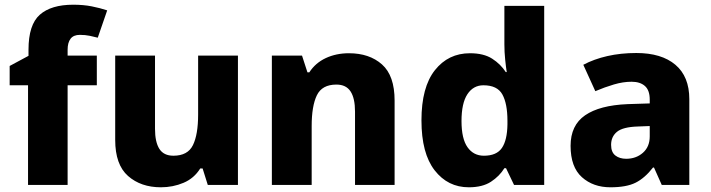

<svg xmlns="http://www.w3.org/2000/svg" viewBox="-20 -785 3016 815"><path d="M391 -423H267V0H99V-423H21V-505L101 -548V-574Q101 -680 149 -722.5Q197 -765 291 -765Q334 -765 369.5 -758Q405 -751 435 -741L395 -625Q380 -629 361 -633Q342 -637 319 -637Q292 -637 279.5 -620.5Q267 -604 267 -574V-549H391Z M990 -549V0H862L840 -70H830Q804 -28 759 -9Q714 10 663 10Q578 10 523.5 -38Q469 -86 469 -191V-549H638V-238Q638 -182 656.5 -153Q675 -124 716 -124Q777 -124 799 -169Q821 -214 821 -299V-549Z M1461 -559Q1548 -559 1601.5 -511.5Q1655 -464 1655 -358V0H1487V-311Q1487 -368 1468 -397Q1449 -426 1408 -426Q1347 -426 1325 -380.5Q1303 -335 1303 -250V0H1134V-549H1262L1285 -478H1293Q1319 -518 1363 -538.5Q1407 -559 1461 -559Z M1970 10Q1881 10 1825 -62Q1769 -134 1769 -274Q1769 -415 1826 -487Q1883 -559 1975 -559Q2033 -559 2069 -536Q2105 -513 2127 -479H2131Q2128 -497 2124.5 -530.5Q2121 -564 2121 -597V-760H2290V0H2162L2128 -71H2121Q2100 -37 2064 -13.5Q2028 10 1970 10ZM2034 -124Q2088 -124 2110.5 -157Q2133 -190 2134 -257V-272Q2134 -345 2112.5 -384Q2091 -423 2032 -423Q1989 -423 1964 -385Q1939 -347 1939 -271Q1939 -196 1964.5 -160Q1990 -124 2034 -124Z M2681 -560Q2788 -560 2847 -510Q2906 -460 2906 -364V0H2789L2756 -74H2752Q2717 -29 2678 -9.5Q2639 10 2571 10Q2498 10 2450 -33Q2402 -76 2402 -166Q2402 -253 2463.5 -295.5Q2525 -338 2644 -343L2738 -346V-362Q2738 -402 2717.5 -420Q2697 -438 2661 -438Q2625 -438 2586 -426.5Q2547 -415 2507 -398L2456 -510Q2501 -534 2558 -547Q2615 -560 2681 -560ZM2687 -248Q2624 -246 2599 -225.5Q2574 -205 2574 -170Q2574 -139 2592 -125Q2610 -111 2638 -111Q2680 -111 2709 -136.5Q2738 -162 2738 -206V-250Z"/></svg>

Font: Noto Sans Sinhala UI ExtraBold
Style: Regular
Weight: 800
Designer: Jelle Bosma - Monotype Design Team
Foundry: Monotype Imaging Inc.
Version: Version 2.006; ttfautohint (v1.8.4.7-5d5b)